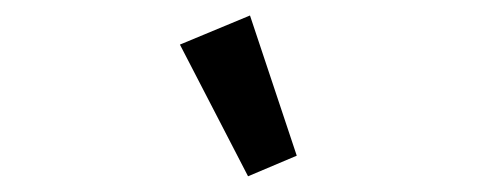

<svg xmlns="http://www.w3.org/2000/svg" viewBox="-20 -808 640 248"><path d="M300.4 -580.3 363.3 -606.9 302.9 -788 212.4 -750.4Z"/></svg>

Font: Margiela Mono Italic Medium It
Style: Regular
Weight: 500
Designer: Mike Abbink, Paul van der Laan, Pieter van Rosmalen
Foundry: Bold Monday
Version: Version 2.003 2021